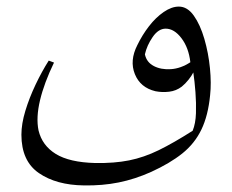

<svg xmlns="http://www.w3.org/2000/svg" viewBox="-20 -439 705 583"><path d="M523 -419Q549 -419 568.5 -391.5Q588 -364 600.5 -321Q613 -278 617.5 -232Q622 -186 618 -150Q612 -88 591.5 -45.5Q571 -3 533.5 27Q496 57 439 83Q390 105 340.5 115Q291 125 235 124Q151 123 98 86.5Q45 50 45 -30Q45 -63 57 -102.5Q69 -142 88 -182Q107 -222 128 -255L144 -249Q114 -187 101.5 -134.5Q89 -82 97 -43Q108 3 149.5 28.5Q191 54 269 56Q327 57 372 48Q417 39 462 17Q507 -5 565 -42Q574 -64 575 -95Q576 -126 573.5 -159Q571 -192 567 -219Q562 -209 552.5 -197Q543 -185 532 -176Q515 -163 493.5 -160.5Q472 -158 452 -162Q406 -173 389.5 -214Q373 -255 397 -302Q412 -333 432.5 -359.5Q453 -386 477 -402.5Q501 -419 523 -419ZM420 -274Q425 -250 447 -238.5Q469 -227 499 -229Q529 -231 558 -250Q553 -294 531 -323Q509 -352 483 -352Q461 -352 443.5 -326.5Q426 -301 420 -274Z"/></svg>

Font: Bona Nova
Style: Italic
Weight: 400
Italic angle: -4°
Designer: Mateusz Machalski
Foundry: Capitalics
Version: Version 4.001; ttfautohint (v1.8.3)